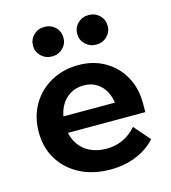

<svg xmlns="http://www.w3.org/2000/svg" viewBox="-112 -834 835 940"><g transform="rotate(-15 305.0 -363.5)"><path d="M492.1 -157.1 562.4 -76.3Q524 -33.1 464.5 -8.5Q404.9 16 333.3 16Q246.1 16 180 -18Q113.9 -52 76.8 -112.2Q39.7 -172.4 39.7 -250.9Q39.7 -329.9 75.3 -390.5Q110.9 -451 172.7 -485Q234.4 -519 311.3 -519Q386.3 -519 444.6 -485.5Q502.8 -452 536 -393.1Q569.3 -334.2 569.3 -256.3V-250.3H439.5V-263.7Q439.5 -310.1 423.4 -344.1Q407.4 -378.1 378.6 -397.1Q349.9 -416.1 310.7 -416.1Q270.1 -416.1 239.2 -396.3Q208.2 -376.5 190.7 -340.5Q173.2 -304.4 173.2 -253.7Q173.2 -201.2 194.6 -163.8Q215.9 -126.5 253.6 -107Q291.3 -87.5 340.4 -87.5Q430.3 -87.5 492.1 -157.1ZM569.3 -211.5H125.5V-295H552.7L569.3 -255.7ZM423.3 -592.9Q390.9 -592.9 368.5 -614.6Q346.1 -636.3 346.1 -667.2Q346.1 -699.4 368.5 -721Q390.9 -742.6 423.3 -742.6Q456.1 -742.6 478.3 -721Q500.5 -699.3 500.5 -667.2Q500.5 -636.4 478.3 -614.6Q456.1 -592.9 423.3 -592.9ZM199.3 -592.9Q166.9 -592.9 144.5 -614.6Q122.1 -636.3 122.1 -667.2Q122.1 -699.4 144.5 -721Q166.9 -742.6 199.3 -742.6Q232.2 -742.6 254.3 -721Q276.5 -699.3 276.5 -667.2Q276.5 -636.4 254.3 -614.6Q232.2 -592.9 199.3 -592.9Z"/></g></svg>

Font: Wix Madefor Display
Style: Regular
Weight: 400
Designer: Dalton Maag Ltd
Foundry: Dalton Maag Ltd
Version: Version 3.100